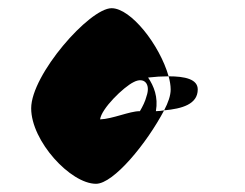

<svg xmlns="http://www.w3.org/2000/svg" viewBox="-20 -742 597 468"><path d="M56 -478C56 -398 152 -294 214 -294C257 -294 338 -393 380 -473C374 -472 367 -471 360 -471C366 -506 355 -532 341 -553C358 -555 375 -556 391 -556C369 -633 299 -722 252 -722C198 -722 56 -560 56 -478ZM224 -451C227 -477 281 -530 306 -542C331 -555 348 -538 337 -507C334 -495 328 -483 321 -471H320C296 -471 254 -452 224 -451ZM380 -473C424 -477 462 -488 462 -524C462 -549 431 -556 391 -556C394 -545 396 -534 396 -524C396 -509 390 -492 380 -473Z"/></svg>

Font: Ampere
Style: SCSuCnd
Weight: 400
Version: Version 1